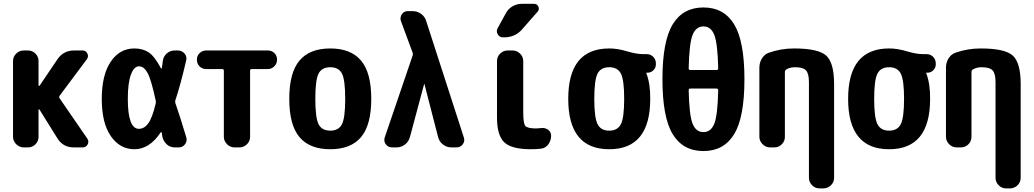

<svg xmlns="http://www.w3.org/2000/svg" viewBox="-20 -790 5540 1029"><path d="M299.8 -262.7 448.2 -46.9Q458 -32.2 449.7 -16.1Q441.4 0 422.9 0H375Q318.4 0 288.1 -47.9L191.4 -203.1Q190.4 -204.1 188.5 -204.1Q186.5 -204.1 186.5 -202.1V-56.6Q186.5 -33.2 169.9 -16.6Q153.3 0 129.9 0H107.4Q84 0 66.9 -17.1Q49.8 -34.2 49.8 -56.6V-462.9Q49.8 -486.3 66.9 -502.9Q84 -519.5 107.4 -519.5H129.9Q153.3 -519.5 169.9 -502.9Q186.5 -486.3 186.5 -462.9V-333Q186.5 -331.1 189 -330.1Q191.4 -329.1 192.4 -331.1L288.1 -472.7Q320.3 -519.5 377 -519.5H422.9Q439.5 -519.5 447.8 -503.9Q456.1 -488.3 446.3 -473.6L299.8 -277.3Q294.9 -269.5 299.8 -262.7Z M814.5 -235.4Q816.4 -243.2 814.5 -251Q791 -361.3 771.5 -397.9Q752 -434.6 725.1 -434.6Q698.2 -434.6 681.6 -390.1Q665 -345.7 665 -259.8Q665 -99.6 724.6 -99.6Q752.9 -99.6 774.4 -128.4Q795.9 -157.2 814.5 -235.4ZM919.9 -237.3Q942.4 -173.8 978.5 -53.7Q984.4 -34.2 971.7 -17.1Q959 0 938.5 0H917Q891.6 0 874 -16.1Q856.4 -32.2 850.6 -55.7Q849.6 -59.6 848.6 -67.4Q847.7 -75.2 846.7 -79.1Q846.7 -81.1 844.2 -81.5Q841.8 -82 840.8 -80.1Q781.2 9.8 700.2 9.8Q623 9.8 574.2 -60.1Q525.4 -129.9 525.4 -259.8Q525.4 -387.7 573.2 -459Q621.1 -530.3 700.2 -530.3Q745.1 -530.3 776.9 -509.3Q808.6 -488.3 842.8 -423.8Q843.8 -422.9 845.7 -422.9Q847.7 -422.9 847.7 -424.8Q848.6 -430.7 850.1 -443.8Q851.6 -457 852.5 -462.9Q855.5 -487.3 873.5 -503.4Q891.6 -519.5 917 -519.5H932.6Q955.1 -519.5 969.2 -502.9Q983.4 -486.3 977.5 -464.8Q948.2 -337.9 919.9 -252.9Q917 -245.1 919.9 -237.3Z M1415 -519.5Q1436.5 -519.5 1450.7 -505.4Q1464.8 -491.2 1464.8 -470.2Q1464.8 -449.2 1450.2 -434.6Q1435.5 -419.9 1415 -419.9H1329.1Q1320.3 -419.9 1320.3 -411.1V-56.6Q1320.3 -33.2 1303.2 -16.6Q1286.1 0 1262.7 0H1237.3Q1213.9 0 1196.8 -17.1Q1179.7 -34.2 1179.7 -56.6V-411.1Q1179.7 -419.9 1170.9 -419.9H1085Q1063.5 -419.9 1049.3 -434.6Q1035.2 -449.2 1035.2 -470.2Q1035.2 -491.2 1049.8 -505.4Q1064.5 -519.5 1085 -519.5Z M1687.5 -124Q1705.1 -89.8 1750 -89.8Q1794.9 -89.8 1812.5 -124Q1830.1 -158.2 1830.1 -260.3Q1830.1 -362.3 1812.5 -396Q1794.9 -429.7 1750 -429.7Q1705.1 -429.7 1687.5 -396Q1669.9 -362.3 1669.9 -260.3Q1669.9 -158.2 1687.5 -124ZM1585 -465.3Q1639.6 -530.3 1750 -530.3Q1860.4 -530.3 1915 -465.3Q1969.7 -400.4 1969.7 -260.3Q1969.7 -120.1 1915 -55.2Q1860.4 9.8 1750 9.8Q1639.6 9.8 1585 -55.2Q1530.3 -120.1 1530.3 -260.3Q1530.3 -400.4 1585 -465.3Z M2264.6 -675.8 2465.8 -53.7Q2472.7 -34.2 2460.4 -17.1Q2448.2 0 2426.8 0H2399.4Q2374 0 2354 -15.6Q2334 -31.2 2328.1 -54.7L2254.9 -338.9Q2254.9 -339.8 2253.9 -339.8Q2252.9 -339.8 2252.9 -338.9L2176.8 -54.7Q2169.9 -30.3 2149.9 -15.1Q2129.9 0 2105.5 0H2081.1Q2059.6 0 2047.4 -17.1Q2035.2 -34.2 2042 -53.7L2191.4 -492.2Q2194.3 -500 2191.4 -507.8L2128.9 -676.8Q2122.1 -695.3 2133.3 -712.9Q2144.5 -730.5 2166 -730.5H2190.4Q2216.8 -730.5 2237.3 -715.3Q2257.8 -700.2 2264.6 -675.8Z M2878.9 -103.5Q2901.4 -106.4 2917.5 -94.7Q2933.6 -83 2933.6 -61.5Q2933.6 -49.8 2929.7 -38.1Q2925.8 -26.4 2918.9 -16.6Q2912.1 -6.8 2901.4 -0.5Q2890.6 5.9 2878.9 6.8Q2853.5 9.8 2824.2 9.8Q2721.7 9.8 2682.6 -27.3Q2643.6 -64.5 2643.6 -160.2V-462.9Q2643.6 -486.3 2660.6 -502.9Q2677.7 -519.5 2701.2 -519.5H2726.6Q2750 -519.5 2767.1 -502.9Q2784.2 -486.3 2784.2 -462.9V-190.4Q2784.2 -129.9 2794.9 -115.7Q2805.7 -101.6 2853.5 -101.6Q2861.3 -101.6 2878.9 -103.5ZM2675.8 -589.8Q2657.2 -589.8 2647.5 -606.4Q2637.7 -623 2647.5 -639.6L2691.4 -719.7Q2704.1 -743.2 2727.1 -756.3Q2750 -769.5 2776.4 -769.5H2841.8Q2858.4 -769.5 2865.2 -754.9Q2872.1 -740.2 2861.3 -727.5L2777.3 -631.8Q2740.2 -589.8 2681.6 -589.8Z M3182.6 -124.5Q3200.2 -89.8 3245.1 -89.8Q3290 -89.8 3307.6 -124.5Q3325.2 -159.2 3325.2 -260.3Q3325.2 -361.3 3307.6 -395.5Q3290 -429.7 3245.1 -429.7Q3200.2 -429.7 3182.6 -395.5Q3165 -361.3 3165 -260.3Q3165 -159.2 3182.6 -124.5ZM3445.3 -500Q3466.8 -500 3481 -485.4Q3495.1 -470.7 3495.1 -450.2V-444.3Q3495.1 -426.8 3481.9 -413.6Q3468.8 -400.4 3451.2 -400.4H3445.3Q3444.3 -400.4 3444.3 -399.4V-396.5Q3465.8 -340.8 3464.8 -259.8Q3464.8 9.8 3245.1 9.8Q3025.4 9.8 3025.4 -260.3Q3025.4 -530.3 3245.1 -530.3Q3290 -530.3 3340.3 -515.1Q3390.6 -500 3424.8 -500Z M3821.3 -415Q3829.1 -415 3829.1 -423.8Q3826.2 -557.6 3808.1 -603Q3790 -648.4 3750 -648.4Q3710 -648.4 3691.9 -603Q3673.8 -557.6 3670.9 -423.8Q3670.9 -415 3678.7 -415ZM3829.1 -305.7Q3829.1 -314.5 3821.3 -315.4H3678.7Q3670.9 -315.4 3670.9 -305.7Q3673.8 -171.9 3691.9 -127Q3710 -82 3750 -82Q3790 -82 3808.1 -127Q3826.2 -171.9 3829.1 -305.7ZM3585.4 -659.7Q3640.6 -750 3750 -750Q3859.4 -750 3914.6 -659.7Q3969.7 -569.3 3969.7 -365.2Q3969.7 -161.1 3914.6 -70.8Q3859.4 19.5 3750 19.5Q3640.6 19.5 3585.4 -70.8Q3530.3 -161.1 3530.3 -365.2Q3530.3 -569.3 3585.4 -659.7Z M4235.4 -530.3Q4365.2 -530.3 4407.7 -492.2Q4450.2 -454.1 4450.2 -339.8V163.1Q4450.2 186.5 4433.1 203.1Q4416 219.7 4392.6 219.7H4372.1Q4348.6 219.7 4332 202.6Q4315.4 185.5 4315.4 163.1V-349.6Q4315.4 -395.5 4299.8 -412.6Q4284.2 -429.7 4240.2 -429.7Q4214.8 -429.7 4194.3 -418Q4187.5 -414.1 4186.5 -404.3V-56.6Q4186.5 -33.2 4169.9 -16.6Q4153.3 0 4129.9 0H4107.4Q4084 0 4066.9 -17.1Q4049.8 -34.2 4049.8 -56.6V-427.7Q4049.8 -455.1 4064 -477.5Q4078.1 -500 4101.6 -507.8Q4166 -530.3 4235.4 -530.3Z M4682.6 -124.5Q4700.2 -89.8 4745.1 -89.8Q4790 -89.8 4807.6 -124.5Q4825.2 -159.2 4825.2 -260.3Q4825.2 -361.3 4807.6 -395.5Q4790 -429.7 4745.1 -429.7Q4700.2 -429.7 4682.6 -395.5Q4665 -361.3 4665 -260.3Q4665 -159.2 4682.6 -124.5ZM4945.3 -500Q4966.8 -500 4981 -485.4Q4995.1 -470.7 4995.1 -450.2V-444.3Q4995.1 -426.8 4981.9 -413.6Q4968.8 -400.4 4951.2 -400.4H4945.3Q4944.3 -400.4 4944.3 -399.4V-396.5Q4965.8 -340.8 4964.8 -259.8Q4964.8 9.8 4745.1 9.8Q4525.4 9.8 4525.4 -260.3Q4525.4 -530.3 4745.1 -530.3Q4790 -530.3 4840.3 -515.1Q4890.6 -500 4924.8 -500Z M5235.4 -530.3Q5365.2 -530.3 5407.7 -492.2Q5450.2 -454.1 5450.2 -339.8V163.1Q5450.2 186.5 5433.1 203.1Q5416 219.7 5392.6 219.7H5372.1Q5348.6 219.7 5332 202.6Q5315.4 185.5 5315.4 163.1V-349.6Q5315.4 -395.5 5299.8 -412.6Q5284.2 -429.7 5240.2 -429.7Q5214.8 -429.7 5194.3 -418Q5187.5 -414.1 5186.5 -404.3V-56.6Q5186.5 -33.2 5169.9 -16.6Q5153.3 0 5129.9 0H5107.4Q5084 0 5066.9 -17.1Q5049.8 -34.2 5049.8 -56.6V-427.7Q5049.8 -455.1 5064 -477.5Q5078.1 -500 5101.6 -507.8Q5166 -530.3 5235.4 -530.3Z"/></svg>

Font: Rounded Mgen+ 1mn bold
Style: Bold
Weight: 700
Designer: [Source Han Sans]
Ryoko NISHIZUKA  (kana & ideographs); Paul D. Hunt (Latin, Greek & Cyrillic); Wenlong ZHANG  (bopomofo
Version: Version 1.059.20150602